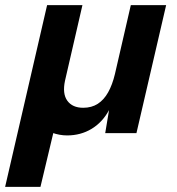

<svg xmlns="http://www.w3.org/2000/svg" viewBox="-59 -520 690 750"><path d="M-39 210 125 -500H263L195 -205Q184 -154 204 -126.5Q224 -99 266 -99Q299 -99 323 -114.5Q347 -130 363.5 -159.5Q380 -189 390 -231L452 -500H590L474 0H352L367 -90Q341 -42 298.5 -16.5Q256 9 203 9Q174 9 144.5 -1.5Q115 -12 93 -36L166 -71L99 210Z"/></svg>

Font: Kantumruy Pro SemiBold
Style: Italic
Weight: 600
Italic angle: -13°
Version: Version 1.002